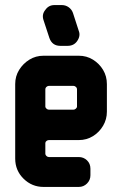

<svg xmlns="http://www.w3.org/2000/svg" viewBox="-20 -738 483 758"><path d="M291 -616Q299 -596 284 -575Q271 -557 247 -557H218Q186 -557 175 -588L152 -658Q144 -681 159 -699Q172 -718 195 -718H224Q239 -718 251 -709.5Q263 -701 268 -687ZM402 -297Q402 -267 387 -241.5Q372 -216 347 -200.5Q322 -185 291 -185H173Q168 -185 163.5 -181.5Q159 -178 159 -173V-131Q159 -126 163.5 -122Q168 -118 173 -118H291Q310 -118 323.5 -105Q337 -92 337 -72V-46Q337 -27 323.5 -13.5Q310 0 291 0H152Q106 0 73 -32.5Q40 -65 40 -112V-406Q40 -437 55.5 -462Q71 -487 96 -502.5Q121 -518 152 -518H291Q322 -518 347 -502.5Q372 -487 387 -462Q402 -437 402 -406ZM284 -317V-385Q284 -391 279.5 -395Q275 -399 270 -399H173Q168 -399 163.5 -395Q159 -391 159 -385V-317Q159 -313 163.5 -309Q168 -305 173 -305H270Q275 -305 279.5 -309Q284 -313 284 -317Z"/></svg>

Font: Monomaniac One
Style: Regular
Weight: 400
Version: Version 1.000; ttfautohint (v1.8.3)